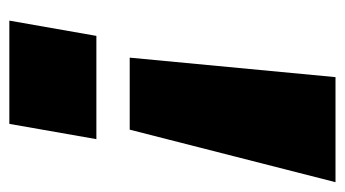

<svg xmlns="http://www.w3.org/2000/svg" viewBox="-188 -386 728 405"><g transform="rotate(-90 175.5 -184.0)"><path d="M84 -344.2 116.2 -527.8H334L301.8 -344.2ZM-6.8 160.2 104 -273.9H255.9L214.8 160.2Z"/></g></svg>

Font: Archivo Expanded ExtraBold
Style: Italic
Weight: 800
Width: 7
Italic angle: -10°
Designer: Hector Gatti
Foundry: Omnibus-Type
Version: Version 2.001